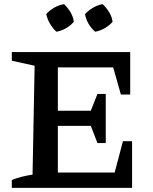

<svg xmlns="http://www.w3.org/2000/svg" viewBox="-20 -906 738 926"><path d="M573 -225H617V0H37V-38Q62 -48 87 -54Q112 -60 137 -64L147 -589L37 -613V-655H608V-450H563L526 -581H209L259 -631V-372H418L450 -453H490V-216H450L418 -299H259V-25L209 -74H533ZM289 -886Q307 -869 320 -847Q333 -825 336 -801Q321 -783 298.5 -770Q276 -757 252 -753Q235 -768 221.5 -791Q208 -814 203 -838Q219 -856 241.5 -869Q264 -882 289 -886ZM475 -886Q493 -869 506.5 -847Q520 -825 523 -801Q508 -783 485 -770Q462 -757 439 -753Q420 -769 407 -791.5Q394 -814 390 -838Q407 -856 429 -869Q451 -882 475 -886Z"/></svg>

Font: Piazzolla 24pt SemiBold
Style: Regular
Weight: 600
Designer: Juan Pablo del Peral
Foundry: Huerta Tipografica
Version: Version 2.005